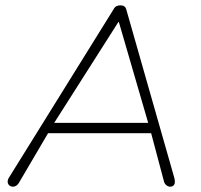

<svg xmlns="http://www.w3.org/2000/svg" viewBox="-20 -696 756 722"><path d="M13 -27 407 -661Q411 -669 417.5 -672.5Q424 -676 433 -676Q442 -676 447.5 -672Q453 -668 455 -660L635 -29Q640 -11 635.5 -2.5Q631 6 620 6Q612 6 605 0Q598 -6 596 -16L546 -204L570 -195H134L166 -204L52 -10Q43 6 29 6Q21 6 15.5 1.5Q10 -3 9 -10.5Q8 -18 13 -27ZM180 -228 157 -234H559L539 -228L427 -613H425Z"/></svg>

Font: SN Pro Thin
Style: Italic
Weight: 200
Italic angle: -9°
Designer: Tobias Whetton
Foundry: Supernotes
Version: Version 1.003;Glyphs 3.3 (3324)